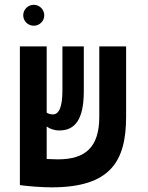

<svg xmlns="http://www.w3.org/2000/svg" viewBox="-20 -782 626 811"><path d="M197.8 9.3C444.8 9.3 512.7 -98.6 512.7 -289.1V-585.9H399.4V-289.6C399.4 -161.1 342.3 -108.9 224.1 -108.9C212.9 -108.9 195.8 -109.4 177.2 -110.4V-247.6C190.9 -237.8 208.5 -231 231 -231C295.9 -231 334 -275.9 334 -397V-585.9H243.7V-400.9C243.7 -325.7 227.5 -298.8 203.6 -298.8C192.9 -298.8 184.6 -301.3 177.2 -306.2V-585.9H64V-0.5H64.9V0C99.1 4.9 157.7 9.3 197.8 9.3ZM122.6 -673.3C147 -673.3 167 -692.9 167 -717.3C167 -741.7 147 -761.7 122.6 -761.7C98.1 -761.7 78.1 -741.7 78.1 -717.3C78.1 -692.9 98.1 -673.3 122.6 -673.3Z"/></svg>

Font: Cascadia Mono SemiBold
Style: Regular
Weight: 600
Monospace: yes
Designer: Aaron Bell
Foundry: Saja Typeworks
Version: Version 2404.023